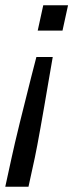

<svg xmlns="http://www.w3.org/2000/svg" viewBox="-21 -530 289 728"><path d="M-1 178 23 68Q28 46 36 10.5Q44 -25 54.5 -66.5Q65 -108 76 -152.5Q87 -197 97.5 -238.5Q108 -280 117 -314H179Q170 -263 162 -215.5Q154 -168 146.5 -125Q139 -82 132.5 -45.5Q126 -9 120.5 20Q115 49 111 68L87 178ZM122 -414 143 -510H237L216 -414Z"/></svg>

Font: Saira SemiExpanded
Style: Italic
Weight: 400
Width: 6
Italic angle: -12°
Designer: Hector Gatti with collaboration of the Omnibus-Type team
Foundry: Omnibus-Type
Version: Version 1.101